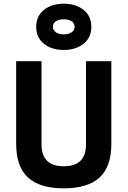

<svg xmlns="http://www.w3.org/2000/svg" viewBox="-20 -1013 694 1045"><path d="M68 -230V-680H206V-227Q206 -108 327 -108Q448 -108 448 -227V-680H586V-230Q586 -106 522 -47Q458 12 327 12Q196 12 132 -47Q68 -106 68 -230ZM177 -867Q177 -926 219.5 -959.5Q262 -993 327 -993Q392 -993 434.5 -959.5Q477 -926 477 -867Q477 -808 434.5 -774.5Q392 -741 327 -741Q262 -741 219.5 -774.5Q177 -808 177 -867ZM386 -867Q386 -887 369.5 -897.5Q353 -908 327 -908Q301 -908 284.5 -897.5Q268 -887 268 -867Q268 -848 284.5 -837Q301 -826 327 -826Q353 -826 369.5 -837Q386 -848 386 -867Z"/></svg>

Font: Cairo
Style: Bold
Weight: 700
Designer: Mohamed Gaber
Foundry: Kief Type Foundry
Version: Version 2.100